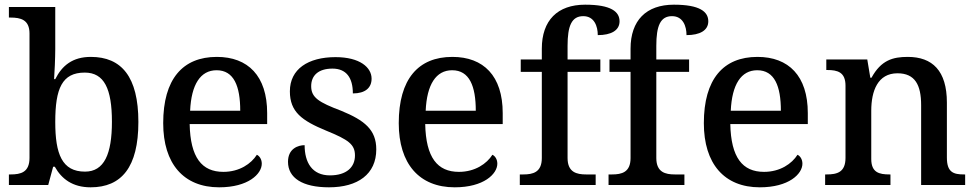

<svg xmlns="http://www.w3.org/2000/svg" viewBox="-20 -790 4169 820"><path d="M367 10C499 10 571 -76 571 -269C571 -462 499 -547 368 -547C290 -547 245 -510 216 -452H211C213 -476 216 -546 216 -580V-760H18V-715H25C68 -715 106 -706 106 -647V-116C106 -54 69 -45 25 -45H18V0H186L207 -78H214C243 -26 290 10 367 10ZM343 -57C245 -57 216 -132 216 -269C216 -412 245 -480 342 -480C425 -480 458 -411 458 -270C458 -132 425 -57 343 -57Z M916 10C1040 10 1098 -47 1098 -91C1098 -110 1088 -124 1077 -129C1053 -91 1003 -56 934 -56C842 -56 793 -117 790 -260H1121V-307C1121 -466 1039 -547 906 -547C760 -547 677 -452 677 -264C677 -91 764 10 916 10ZM792 -317C797 -429 836 -490 905 -490C979 -490 1006 -422 1006 -317Z M1385 10C1508 10 1587 -46 1587 -152C1587 -236 1537 -276 1437 -317C1342 -353 1309 -373 1309 -422C1309 -467 1339 -497 1400 -497C1459 -497 1487 -458 1487 -391C1540 -391 1567 -415 1567 -454C1567 -502 1517 -546 1413 -546C1296 -546 1218 -495 1218 -400C1218 -312 1269 -275 1373 -232C1469 -193 1496 -173 1496 -126C1496 -76 1460 -41 1389 -41C1313 -41 1281 -96 1281 -170C1254 -170 1210 -156 1210 -99C1210 -30 1272 10 1385 10Z M1922 10C2046 10 2104 -47 2104 -91C2104 -110 2094 -124 2083 -129C2059 -91 2009 -56 1940 -56C1848 -56 1799 -117 1796 -260H2127V-307C2127 -466 2045 -547 1912 -547C1766 -547 1683 -452 1683 -264C1683 -91 1770 10 1922 10ZM1798 -317C1803 -429 1842 -490 1911 -490C1985 -490 2012 -422 2012 -317Z M2200 0H2524V-45H2483C2443 -45 2404 -54 2404 -115V-483H2544V-536H2404V-594C2404 -679 2421 -721 2471 -721C2518 -721 2533 -678 2533 -640C2590 -640 2626 -660 2626 -699C2626 -740 2590 -770 2479 -770C2361 -770 2294 -703 2294 -582V-536H2204V-483H2294V-115C2294 -54 2256 -45 2215 -45H2200Z M2579 0H2903V-45H2862C2822 -45 2783 -54 2783 -115V-483H2923V-536H2783V-594C2783 -679 2800 -721 2850 -721C2897 -721 2912 -678 2912 -640C2969 -640 3005 -660 3005 -699C3005 -740 2969 -770 2858 -770C2740 -770 2673 -703 2673 -582V-536H2583V-483H2673V-115C2673 -54 2635 -45 2594 -45H2579Z M3225 10C3349 10 3407 -47 3407 -91C3407 -110 3397 -124 3386 -129C3362 -91 3312 -56 3243 -56C3151 -56 3102 -117 3099 -260H3430V-307C3430 -466 3348 -547 3215 -547C3069 -547 2986 -452 2986 -264C2986 -91 3073 10 3225 10ZM3101 -317C3106 -429 3145 -490 3214 -490C3288 -490 3315 -422 3315 -317Z M3504 0H3783V-45H3779C3735 -45 3701 -53 3701 -111V-317C3701 -402 3729 -477 3813 -477C3888 -477 3914 -427 3914 -341V0H4102V-45H4097C4052 -45 4024 -54 4024 -117V-352C4024 -488 3962 -547 3857 -547C3793 -547 3743 -533 3702 -458H3697L3684 -536H3509V-491H3513C3557 -491 3591 -482 3591 -424V-116C3591 -54 3555 -45 3510 -45H3504Z"/></svg>

Font: Noto Serif Thai Medium
Style: Regular
Weight: 500
Designer: Monotype Design Team
Foundry: Monotype Imaging Inc.
Version: Version 1.901;PS 001.901;hotconv 1.0.88;makeotf.lib2.5.64775